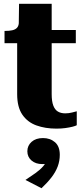

<svg xmlns="http://www.w3.org/2000/svg" viewBox="-20 -672 445 1018"><path d="M4 -443V-508H7Q29 -508 45 -511.5Q61 -515 70 -524.5Q79 -534 80 -552L177 -513H382V-443ZM254 -173Q254 -135 262.5 -112.5Q271 -90 287 -80.5Q303 -71 326 -71Q345 -71 362 -75.5Q379 -80 387 -82V-8Q380 -4 364 0Q348 4 326.5 7Q305 10 279 10Q220 10 173 -7Q126 -24 98.5 -64Q71 -104 71 -173V-494L79 -502L81 -652H254ZM200 326 115 282Q144 263 168.5 245.5Q193 228 209 209.5Q225 191 227 172L241 190Q234 195 225 196.5Q216 198 204 198Q169 198 147 179Q125 160 125 130Q125 100 147.5 80Q170 60 208 60Q246 60 271.5 82Q297 104 297 149Q297 181 286 210.5Q275 240 253 268.5Q231 297 200 326Z"/></svg>

Font: Roboto Serif 36pt
Style: Bold
Weight: 700
Version: Version 1.008